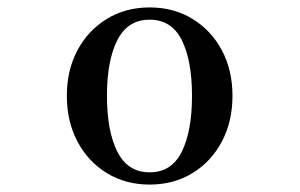

<svg xmlns="http://www.w3.org/2000/svg" viewBox="-20 -485 808 517"><path d="M383 12Q318 12 267.5 -19Q217 -50 188.5 -104Q160 -158 160 -227Q160 -296 188.5 -349.5Q217 -403 267.5 -434Q318 -465 383 -465Q448 -465 498.5 -434Q549 -403 577.5 -349.5Q606 -296 606 -227Q606 -158 577.5 -104Q549 -50 498.5 -19Q448 12 383 12ZM383 -21Q442 -21 469.5 -76.5Q497 -132 497 -227Q497 -322 469.5 -377Q442 -432 383 -432Q324 -432 296 -377Q268 -322 268 -227Q268 -132 296 -76.5Q324 -21 383 -21Z"/></svg>

Font: Zen Old Mincho SemiBold
Style: Regular
Weight: 600
Version: Version 1.500